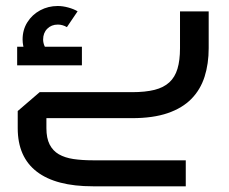

<svg xmlns="http://www.w3.org/2000/svg" viewBox="-20 -400 776 650"><path d="M294.5 230.7Q169.4 230.7 104.7 181.2Q40 131.6 40 33.9V-24.1L114.3 -88H427.2Q472.1 -88 503.2 -95.8Q534.2 -103.7 553.2 -121.2Q572.3 -138.7 580.8 -167.1Q589.4 -195.5 589.4 -236.9V-361.3H686.5V-236.9Q686.5 -184 672.6 -140.3Q658.6 -96.6 628.1 -65.4Q597.6 -34.2 548.1 -17.1Q498.5 0 427.2 0H95.1L137.1 -40.5V33.9Q137.1 67.6 148 89.1Q158.9 110.5 179.2 122.3Q199.6 134 228.7 138.4Q257.9 142.7 294.5 142.7H608.9V230.7ZM92.9 -180.1Q74.9 -202 65.7 -222.8Q56.5 -243.7 56.5 -266.6Q56.5 -299.2 72.7 -324.8Q88.8 -350.4 116 -365.1Q143.3 -379.7 175.4 -379.7Q192.5 -379.7 211 -374.6Q229.5 -369.6 242.7 -361.7L206.5 -308.2Q191.6 -316.8 175.8 -316.8Q154 -316.8 140 -302.7Q126 -288.6 126 -266.2Q126 -244 145.3 -221.9ZM38.1 -178.8V-241.7H257.3V-178.8Z"/></svg>

Font: TitilliumWeb ExtraLight
Style: Regular
Weight: 400
Designer: Mohamed Gaber, Accademia di Belle Arti di Urbino and others
Foundry: Kief Type Foundry, Accademia di Belle Arti di Urbino and others
Version: Version 3.000; ttfautohint (v1.8.2)